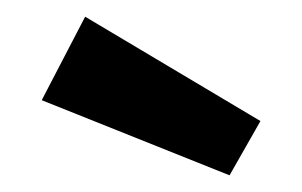

<svg xmlns="http://www.w3.org/2000/svg" viewBox="-20 -840 362 230"><path d="M292 -695 255 -630 30 -720 82 -820Z"/></svg>

Font: Fira Sans Medium
Style: Regular
Weight: 500
Designer: bBox Type GmbH & Carrois Corporate GbR & Edenspiekermann AG
Foundry: bBox Type GmbH & Carrois Corporate GbR & Edenspiekermann AG
Version: Version 4.301